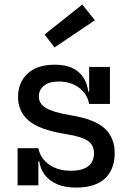

<svg xmlns="http://www.w3.org/2000/svg" viewBox="-20 -838 593 868"><path d="M324 10Q273.5 10 238.2 -5.2Q203 -20.5 182.8 -47.2Q162.5 -74 157.5 -109H135L153.5 -168Q162 -123 201.5 -94.5Q241 -66 301 -66Q351.5 -66 378.2 -86.2Q405 -106.5 405 -145.5Q405 -182 377.2 -201.2Q349.5 -220.5 277.5 -232Q159.5 -250.5 110.5 -292Q61.5 -333.5 61.5 -399.5Q61.5 -464.5 104.5 -505Q147.5 -545.5 227 -545.5Q276 -545.5 308 -530Q340 -514.5 357.2 -487.2Q374.5 -460 379 -424H401.5L383 -368Q375 -412.5 337.8 -441Q300.5 -469.5 246 -469.5Q202 -469.5 178.8 -450.5Q155.5 -431.5 155.5 -402Q155.5 -368.5 188.8 -349.2Q222 -330 293 -318Q406 -300.5 452.2 -258.5Q498.5 -216.5 498.5 -145.5Q498.5 -72.5 454.8 -31.2Q411 10 324 10ZM59.5 0V-168H153.5V0ZM383 -368V-535.5H477V-368ZM352 -817.5 409 -746.5 226.5 -623.5 181.5 -682Z"/></svg>

Font: Hepta Slab ExtraLight Medium
Style: Regular
Weight: 500
Version: Version 1.100